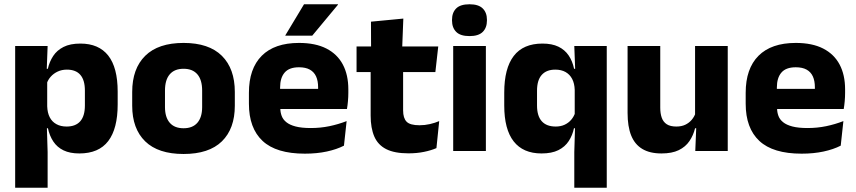

<svg xmlns="http://www.w3.org/2000/svg" viewBox="-20 -707 4008 899"><path d="M351.5 11.5Q307.5 11.5 277.5 -3Q247.5 -17.5 229.8 -44.2Q212 -71 204.5 -106.5H165L201 -209.5Q202 -179 212.8 -158Q223.5 -137 243.8 -125.8Q264 -114.5 292 -114.5Q334 -114.5 355.8 -139.2Q377.5 -164 377.5 -213V-283Q377.5 -332 356.2 -356.5Q335 -381 293 -381Q269.5 -381 250.2 -372Q231 -363 217.8 -348.2Q204.5 -333.5 198.5 -314.5L163.5 -385H204Q211.5 -418 229 -444.8Q246.5 -471.5 277.5 -487.2Q308.5 -503 356.5 -503Q442.5 -503 486.8 -446.8Q531 -390.5 531 -278V-218Q531 -104.5 486.8 -46.5Q442.5 11.5 351.5 11.5ZM51 172V-491.5H203L198 -359L201 -341.5V-152.5L199 -126.5L203 5V172Z M839.5 14Q720.5 14 659.8 -45.2Q599 -104.5 599 -212V-276.5Q599 -385.5 660 -445.8Q721 -506 839.5 -506Q958 -506 1018.8 -445.8Q1079.5 -385.5 1079.5 -276.5V-212Q1079.5 -104.5 1019 -45.2Q958.5 14 839.5 14ZM839.5 -106.5Q882 -106.5 904.2 -132.2Q926.5 -158 926.5 -205.5V-283Q926.5 -333 904.2 -359Q882 -385 839.5 -385Q797 -385 774.8 -359Q752.5 -333 752.5 -283V-205.5Q752.5 -158 774.8 -132.2Q797 -106.5 839.5 -106.5Z M1407.5 12.5Q1273.5 12.5 1209.5 -47.2Q1145.5 -107 1145.5 -221.5V-272.5Q1145.5 -385.5 1205.5 -445.8Q1265.5 -506 1380 -506Q1457 -506 1508.2 -479.8Q1559.5 -453.5 1585.2 -405Q1611 -356.5 1611 -288.5V-272Q1611 -253 1609.2 -233.2Q1607.5 -213.5 1604.5 -196.5H1466.5Q1468.5 -225.5 1469 -251.2Q1469.5 -277 1469.5 -298Q1469.5 -328.5 1460 -349.2Q1450.5 -370 1430.8 -381Q1411 -392 1380 -392Q1334 -392 1312.8 -367.2Q1291.5 -342.5 1291.5 -297V-252L1292.5 -235.5V-200.5Q1292.5 -181.5 1298.8 -164.5Q1305 -147.5 1320.8 -134.8Q1336.5 -122 1364.2 -114.8Q1392 -107.5 1435 -107.5Q1480.5 -107.5 1522.5 -116.2Q1564.5 -125 1603 -140L1590.5 -25Q1556.5 -7.5 1510 2.5Q1463.5 12.5 1407.5 12.5ZM1226.5 -196.5V-291H1573.5V-196.5ZM1403.5 -687H1562.5V-685L1442 -540H1316V-541.5Z M1892.5 11Q1827 11 1788.2 -8.8Q1749.5 -28.5 1732.5 -68Q1715.5 -107.5 1715.5 -165.5V-440H1867.5V-190Q1867.5 -154 1883.8 -137.2Q1900 -120.5 1944.5 -120.5Q1969 -120.5 1993 -126Q2017 -131.5 2036.5 -140L2023.5 -13.5Q1998 -2.5 1964.8 4.2Q1931.5 11 1892.5 11ZM1649.5 -369.5V-489.5H2032L2018.5 -369.5ZM1717.5 -478.5 1717 -605.5 1868.5 -620 1863 -478.5Z M2102 0V-491.5H2255V0ZM2178.5 -538Q2135.5 -538 2116 -557.8Q2096.5 -577.5 2096.5 -611V-614.5Q2096.5 -648 2116 -667.5Q2135.5 -687 2178.5 -687Q2220.5 -687 2240.2 -667.5Q2260 -648 2260 -614.5V-611Q2260 -577 2240.2 -557.5Q2220.5 -538 2178.5 -538Z M2515.5 11.5Q2429.5 11.5 2385.2 -45Q2341 -101.5 2341 -213V-273.5Q2341 -387 2385.5 -445Q2430 -503 2520 -503Q2564.5 -503 2594.5 -488.5Q2624.5 -474 2642.5 -447.5Q2660.5 -421 2668 -385H2709.5L2671 -286Q2670 -316.5 2659 -337.5Q2648 -358.5 2628 -369.8Q2608 -381 2580 -381Q2538.5 -381 2516.5 -356.2Q2494.5 -331.5 2494.5 -282.5V-213Q2494.5 -164 2516.8 -139.2Q2539 -114.5 2582 -114.5Q2605.5 -114.5 2623.8 -123Q2642 -131.5 2654.8 -146.5Q2667.5 -161.5 2673.5 -180.5L2710.5 -106.5H2667.5Q2660.5 -73.5 2643 -46.5Q2625.5 -19.5 2594.5 -4Q2563.5 11.5 2515.5 11.5ZM2669 172V5L2673 -127L2671 -150V-348.5L2673.5 -373L2669 -491.5H2821V172Z M3071.5 -491.5V-202.5Q3071.5 -175.5 3078.5 -155.8Q3085.5 -136 3102 -125.2Q3118.5 -114.5 3147 -114.5Q3171 -114.5 3188.8 -123Q3206.5 -131.5 3218.8 -146Q3231 -160.5 3237 -178L3260.5 -106.5H3234.5Q3226.5 -73.5 3208.2 -46.5Q3190 -19.5 3158.2 -4Q3126.5 11.5 3077 11.5Q3022.5 11.5 2987.2 -9.8Q2952 -31 2935.2 -73Q2918.5 -115 2918.5 -178V-491.5ZM3387.5 -491.5V0H3235.5L3240.5 -123L3234.5 -137V-491.5Z M3733.5 12.5Q3599.5 12.5 3535.5 -47.2Q3471.5 -107 3471.5 -221.5V-272.5Q3471.5 -385.5 3531.5 -445.8Q3591.5 -506 3706 -506Q3783 -506 3834.2 -479.8Q3885.5 -453.5 3911.2 -405Q3937 -356.5 3937 -288.5V-272Q3937 -253 3935.2 -233.2Q3933.5 -213.5 3930.5 -196.5H3792.5Q3794.5 -225.5 3795 -251.2Q3795.5 -277 3795.5 -298Q3795.5 -328.5 3786 -349.2Q3776.5 -370 3756.8 -381Q3737 -392 3706 -392Q3660 -392 3638.8 -367.2Q3617.5 -342.5 3617.5 -297V-252L3618.5 -235.5V-200.5Q3618.5 -181.5 3624.8 -164.5Q3631 -147.5 3646.8 -134.8Q3662.5 -122 3690.2 -114.8Q3718 -107.5 3761 -107.5Q3806.5 -107.5 3848.5 -116.2Q3890.5 -125 3929 -140L3916.5 -25Q3882.5 -7.5 3836 2.5Q3789.5 12.5 3733.5 12.5ZM3552.5 -196.5V-291H3899.5V-196.5Z"/></svg>

Font: Anek Latin
Style: Bold
Weight: 700
Designer: Yesha Goshar
Foundry: Ek Type
Version: Version 1.003